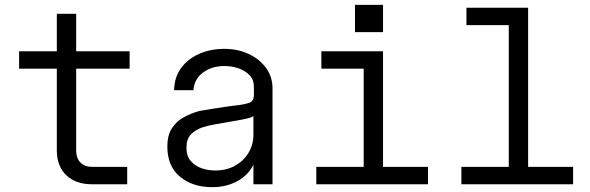

<svg xmlns="http://www.w3.org/2000/svg" viewBox="-20 -762 2440 794"><path d="M360 0Q293 0 254 -37.5Q215 -75 215 -140V-478H59V-550H215V-705H295V-550H516V-478H295V-140Q295 -108 312.5 -90Q330 -72 360 -72H506V0Z M858 12Q776 12 724 -31.5Q672 -75 672 -156Q672 -202 690.5 -231Q709 -260 739 -276.5Q769 -293 804 -303Q825 -307 854.5 -311.5Q884 -316 914 -320.5Q944 -325 965 -327Q990 -330 1010 -336.5Q1030 -343 1030 -370V-403Q1030 -432 1012 -451Q994 -470 966 -479.5Q938 -489 908 -489Q856 -489 819.5 -462Q783 -435 780 -389H700Q701 -442 728.5 -480Q756 -518 803 -539Q850 -560 908 -560Q962 -560 1007 -539.5Q1052 -519 1079.5 -482Q1107 -445 1107 -396V0H1028V-81Q1007 -38 961.5 -13Q916 12 858 12ZM870 -57Q917 -57 952.5 -77Q988 -97 1008 -130.5Q1028 -164 1028 -206V-282Q1021 -276 995.5 -270.5Q970 -265 936.5 -259.5Q903 -254 870 -248Q837 -242 816 -235Q786 -224 768.5 -205Q751 -186 751 -151Q751 -117 768.5 -96.5Q786 -76 813 -66.5Q840 -57 870 -57Z M1288 0V-72H1484V-478H1309V-550H1564V-72H1750V0ZM1448 -742H1564V-629H1448Z M1888 0V-72H2084V-658H1909V-730H2164V-72H2350V0Z"/></svg>

Font: Tiny Light
Style: Regular
Weight: 300
Monospace: yes
Designer: Philipp Nurullin, Konstantin Bulenkov
Foundry: JetBrains
Version: Version 2.251; ttfautohint (v1.8.4.7-5d5b)